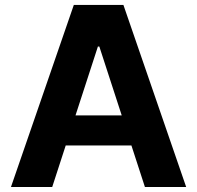

<svg xmlns="http://www.w3.org/2000/svg" viewBox="-20 -747 788 767"><path d="M188.6 0 242.5 -165.8H505L558.9 0H723.7L473 -727.3H274.9L23.8 0ZM281.6 -285.9 371.1 -561.1H376.8L466.3 -285.9Z"/></svg>

Font: Magic Ui Pro
Style: Bold
Weight: 700
Designer: Stefan Endress, Andreas Faust
Version: Version 1.000;FEAKit 1.0